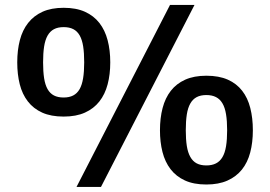

<svg xmlns="http://www.w3.org/2000/svg" viewBox="-20 -721 1078 766"><path d="M803.2 15.1Q752.9 15.1 717.8 -1Q682.6 -17.1 660.4 -46.1Q638.2 -75.2 628.2 -114.7Q618.2 -154.3 618.2 -201.2Q618.2 -250 628.7 -290Q639.2 -330.1 661.4 -358.6Q683.6 -387.2 718.8 -403.1Q753.9 -418.9 803.2 -418.9Q853.5 -418.9 888.7 -403.3Q923.8 -387.7 946 -359.1Q968.3 -330.6 978.5 -290.3Q988.8 -250 988.8 -201.2Q988.8 -152.8 978.3 -112.8Q967.8 -72.8 945.1 -44.4Q922.4 -16.1 887.2 -0.5Q852.1 15.1 803.2 15.1ZM285.2 24.9 658.2 -701.2H755.9L382.8 24.9ZM233.9 -255.9Q183.6 -255.9 148.4 -271.7Q113.3 -287.6 91.1 -316.4Q68.8 -345.2 58.8 -384.8Q48.8 -424.3 48.8 -472.2Q48.8 -521 59.3 -561Q69.8 -601.1 92.3 -629.6Q114.7 -658.2 149.7 -674.1Q184.6 -689.9 233.9 -689.9Q283.7 -689.9 318.8 -674.1Q354 -658.2 376.5 -629.4Q398.9 -600.6 409.4 -560.5Q419.9 -520.5 419.9 -472.2Q419.9 -424.3 409.4 -384.5Q398.9 -344.7 376.5 -316.2Q354 -287.6 318.8 -271.7Q283.7 -255.9 233.9 -255.9ZM803.2 -61Q825.7 -61 841.6 -69.1Q857.4 -77.1 867.4 -94Q877.4 -110.8 881.8 -137.5Q886.2 -164.1 886.2 -201.2Q886.2 -238.3 881.8 -265.1Q877.4 -292 867.4 -308.8Q857.4 -325.7 841.6 -333.7Q825.7 -341.8 803.2 -341.8Q780.3 -341.8 764.6 -333.5Q749 -325.2 739.3 -308.1Q729.5 -291 725.3 -264.4Q721.2 -237.8 721.2 -201.2Q721.2 -165 725.3 -138.7Q729.5 -112.3 739.3 -95Q749 -77.6 764.6 -69.3Q780.3 -61 803.2 -61ZM233.9 -332Q256.3 -332 272 -340.1Q287.6 -348.1 297.4 -365Q307.1 -381.8 311.5 -408.4Q315.9 -435.1 315.9 -472.2Q315.9 -509.3 311.8 -535.9Q307.6 -562.5 297.9 -579.6Q288.1 -596.7 272.5 -604.7Q256.8 -612.8 233.9 -612.8Q210.9 -612.8 195.3 -604.5Q179.7 -596.2 169.9 -579.1Q160.2 -562 156 -535.4Q151.9 -508.8 151.9 -472.2Q151.9 -435.5 156 -408.9Q160.2 -382.3 169.9 -365.2Q179.7 -348.1 195.3 -340.1Q210.9 -332 233.9 -332Z"/></svg>

Font: Lorenzo Sans Medium
Style: Regular
Weight: 500
Foundry: Intel Corporation
Version: Version 1.00; ttfautohint (v1.5)